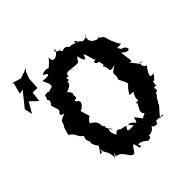

<svg xmlns="http://www.w3.org/2000/svg" viewBox="-266 -951 1127 1127"><g transform="rotate(-45 297.5 -387.5)"><path d="M613 -339 573 -391C604 -367 584 -413 582 -463C637 -413 644 -468 598 -478C574 -515 587 -492 620 -501C609 -502 582 -577 594 -544C568 -609 590 -592 552 -616C570 -640 548 -593 503 -639C538 -659 477 -613 505 -687C518 -668 454 -666 466 -674C442 -696 461 -678 432 -695C427 -716 452 -697 446 -687C393 -709 377 -706 404 -680C364 -759 341 -681 337 -732C354 -717 282 -748 323 -752C301 -705 252 -700 262 -746C232 -709 256 -736 206 -690C243 -692 198 -719 163 -695C212 -673 183 -665 137 -672C161 -618 172 -606 114 -602C96 -616 136 -598 125 -598C70 -616 97 -592 76 -571C74 -577 102 -562 71 -535C86 -477 94 -484 70 -464C84 -454 53 -454 95 -447C26 -421 63 -423 34 -387L21 -341C62 -316 45 -297 82 -272C88 -280 89 -290 76 -259C70 -235 100 -201 78 -220C97 -148 121 -196 73 -127C100 -136 87 -115 91 -152C105 -91 117 -124 121 -52C152 -106 130 -57 130 -57C155 -43 151 -62 195 2C199 -15 186 15 219 10C259 -50 253 -39 265 11C289 -6 293 44 270 -11C311 -19 350 45 324 7C315 18 363 18 352 -4C350 -9 374 10 405 -33C410 -5 448 -27 436 -14C442 -44 447 -38 501 -27C478 -52 474 -13 472 -30C517 -91 547 -94 502 -114C533 -71 529 -125 557 -141C546 -157 588 -145 572 -180C620 -194 577 -148 596 -218C596 -199 615 -218 631 -245C581 -229 615 -276 638 -308C617 -294 599 -360 634 -339ZM332 -110C278 -105 278 -111 301 -138C246 -150 233 -164 264 -108C269 -150 249 -175 222 -142C190 -197 226 -218 226 -177C191 -248 184 -267 212 -220C180 -228 226 -263 158 -300C171 -328 198 -337 189 -328L171 -389C198 -396 225 -433 196 -444C174 -476 221 -438 207 -487C224 -491 194 -530 189 -522C239 -539 244 -558 235 -565C276 -562 222 -596 269 -582C253 -605 300 -618 312 -588C290 -611 303 -596 298 -605C382 -592 356 -601 384 -630C388 -610 403 -553 419 -614C442 -565 435 -538 457 -534C413 -559 428 -499 468 -524C431 -534 478 -469 447 -486C480 -442 436 -425 503 -439C435 -399 480 -414 458 -362L468 -343C496 -284 481 -326 440 -252C501 -253 450 -232 487 -266C449 -232 443 -184 471 -193C430 -205 422 -158 440 -200C447 -171 396 -145 428 -114C381 -99 419 -82 366 -142C353 -75 353 -136 311 -136ZM9 -782 -9 -713 20 -719 -53 -628 -42 -579 -4 -645 41 -602 49 -665 88 -664 92 -737 107 -778 123 -794 59 -772 -1 -790Z"/></g></svg>

Font: Asimov Aggro
Style: Condensed
Weight: 500
Designer: Google
Version: Version 2.000980; 2014